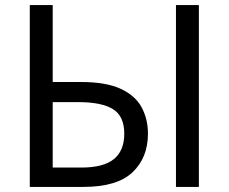

<svg xmlns="http://www.w3.org/2000/svg" viewBox="-20 -734 898 754"><path d="M97 0V-714H187V-412H297Q397 -412 454.5 -385Q512 -358 536.5 -312Q561 -266 561 -209Q561 -115 500.5 -57.5Q440 0 308 0ZM671 0V-714H761V0ZM187 -76H300Q386 -76 427 -109Q468 -142 468 -209Q468 -278 423.5 -305.5Q379 -333 287 -333H187Z"/></svg>

Font: Noto IKEA Latin
Style: Regular
Weight: 400
Designer: Monotype Design Team
Foundry: Monotype Imaging Inc.
Version: Version 1.0